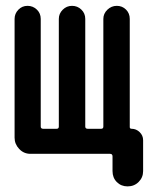

<svg xmlns="http://www.w3.org/2000/svg" viewBox="-20 -540 540 674"><path d="M86.9 0Q63.5 0 47.4 -17.1Q31.2 -34.2 31.2 -56.6V-473.6Q31.2 -492.2 44.4 -505.9Q57.6 -519.5 76.7 -519.5Q95.7 -519.5 109.4 -506.3Q123 -493.2 123 -473.6V-95.7Q123 -87.9 131.8 -87.9H178.7Q186.5 -87.9 186.5 -95.7V-473.6Q186.5 -492.2 200.2 -505.9Q213.9 -519.5 232.9 -519.5Q252 -519.5 265.6 -506.3Q279.3 -493.2 279.3 -473.6V-95.7Q279.3 -87.9 288.1 -87.9H335Q342.8 -87.9 342.8 -95.7V-473.6Q342.8 -492.2 356.9 -505.9Q371.1 -519.5 390.1 -519.5Q409.2 -519.5 422.4 -506.3Q435.5 -493.2 435.5 -473.6V-93.8Q435.5 -87.9 442.4 -87.9Q458 -87.9 470.2 -76.2Q482.4 -64.5 482.4 -47.9V60.5Q482.4 83 466.8 98.6Q451.2 114.3 427.7 114.3Q405.3 114.3 390.1 99.1Q375 84 375 60.5V8.8Q375 0 366.2 0Z"/></svg>

Font: Rounded Mgen+ 2m medium
Style: Regular
Weight: 500
Designer: [Source Han Sans]
Ryoko NISHIZUKA  (kana & ideographs); Paul D. Hunt (Latin, Greek & Cyrillic); Wenlong ZHANG  (bopomofo
Version: Version 1.059.20150602